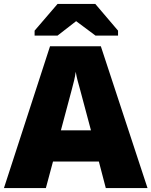

<svg xmlns="http://www.w3.org/2000/svg" viewBox="-32 -951 766 971"><path d="M503 0H714L478 -717H221L-12 0H200L236 -134H468ZM428 -292H276L331 -498C341 -536 346 -553 351 -588C357 -552 362 -539 373 -498ZM143 -796V-771H259L353 -844L451 -771H565V-796L450 -931H259Z"/></svg>

Font: Frost ExtraBold
Style: Regular
Weight: 800
Designer: Lee Frost
Foundry: Lee Frost for Ice Communication Norge AS
Version: Version 2.011;hotconv 1.0.107;makeotfexe 2.5.65593